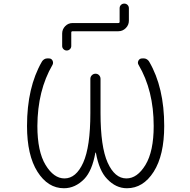

<svg xmlns="http://www.w3.org/2000/svg" viewBox="-20 -1089 1040 1051"><path d="M627.9 -962.9Q634.8 -962.9 634.8 -969.7V-1043.9Q634.8 -1054.7 642.1 -1062Q649.4 -1069.3 660.2 -1069.3Q670.9 -1069.3 678.2 -1062Q685.5 -1054.7 685.5 -1043.9V-975.6Q685.5 -952.1 668.5 -935.1Q651.4 -918 627.9 -918H377.9Q370.1 -918 370.1 -911.1V-836.9Q370.1 -827.1 362.8 -819.8Q355.5 -812.5 345.2 -812.5Q335 -812.5 327.6 -819.8Q320.3 -827.1 320.3 -836.9V-905.3Q320.3 -928.7 336.9 -945.8Q353.5 -962.9 377.9 -962.9ZM504.9 -252.9Q504.9 -253.9 503.9 -253.9Q502.9 -253.9 502 -252.9Q484.4 -154.3 441.4 -109.4Q391.6 -58.6 330.1 -58.6Q242.2 -58.6 185.1 -148.9Q127.9 -239.3 127.9 -399.4Q127.9 -610.4 209 -751Q215.8 -762.7 228.5 -767.6Q235.4 -769.5 243.2 -769.5Q248 -769.5 253.9 -768.6Q264.6 -765.6 268.6 -754.9Q272.5 -744.1 267.6 -734.4Q185.5 -593.8 184.6 -399.4Q184.6 -259.8 229.5 -186Q274.4 -112.3 333 -112.3Q396.5 -112.3 435.5 -198.7Q474.6 -285.2 474.6 -469.7V-657.2Q474.6 -668.9 482.9 -677.2Q491.2 -685.5 502.9 -685.5Q514.6 -685.5 522.5 -677.2Q530.3 -668.9 530.3 -657.2V-469.7Q530.3 -285.2 569.3 -198.7Q608.4 -112.3 671.9 -112.3Q731.4 -112.3 776.4 -186.5Q821.3 -260.7 821.3 -399.4Q821.3 -593.8 738.3 -734.4Q732.4 -744.1 736.8 -754.9Q741.2 -765.6 752 -768.6Q757.8 -769.5 763.7 -769.5Q770.5 -769.5 777.3 -767.6Q790 -762.7 796.9 -751Q878.9 -610.4 878.9 -399.4Q878.9 -239.3 821.3 -148.9Q763.7 -58.6 674.8 -58.6Q614.3 -58.6 566.4 -109.4Q522.5 -154.3 504.9 -252.9Z"/></svg>

Font: Rounded-X Mgen+ 1m light
Style: Regular
Weight: 200
Designer: [Source Han Sans]
Ryoko NISHIZUKA  (kana & ideographs); Paul D. Hunt (Latin, Greek & Cyrillic); Wenlong ZHANG  (bopomofo
Version: Version 1.059.20150602